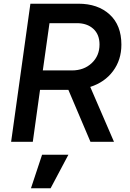

<svg xmlns="http://www.w3.org/2000/svg" viewBox="-20 -765 700 1036"><path d="M40 0 144 -745H403Q508 -745 571.5 -687Q635 -629 635 -524Q635 -442 590 -381.5Q545 -321 467 -296L595 0H468L349 -280H196L157 0ZM211 -385H368Q433 -385 475 -424.5Q517 -464 517 -525Q517 -579 483.5 -609.5Q450 -640 395 -640H247ZM147 251 207 70H349L253 251Z"/></svg>

Font: Plus Jakarta Sans SemiBold
Style: Italic
Weight: 600
Italic angle: -8°
Designer: Gumpita Rahayu
Foundry: Tokotype
Version: Version 2.071; ttfautohint (v1.8.4.7-5d5b);gftools[0.9.29]